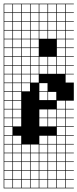

<svg xmlns="http://www.w3.org/2000/svg" viewBox="-20 -785 421 1043"><path d="M0 238.1V-765.1H381V-761.9H336.5V-717.5H381V-714.3H336.5V-669.8H381V-666.7H336.5V-622.2H381V-619H336.5V-574.6H381V-571.4H336.5V-527H381V-523.8H336.5V-479.4H381V-476.2H336.5V-431.7H381V-428.6H336.5V-384.1H381V-381H336.5V-336.5H381V-238.1H336.5V-193.7H381V-190.5H336.5V-146H381V-142.9H336.5V-98.4H381V-95.2H336.5V-50.8H381V-47.6H336.5V-3.2H381V0H336.5V44.4H381V47.6H336.5V92.1H381V95.2H336.5V139.7H381V142.9H336.5V187.3H381V190.5H336.5V234.9H381V238.1ZM193.7 -717.5H238.1V-761.9H193.7ZM98.4 -717.5H142.9V-761.9H98.4ZM146 -717.5H190.5V-761.9H146ZM288.9 -717.5H333.3V-761.9H288.9ZM50.8 -717.5H95.2V-761.9H50.8ZM241.3 -717.5H285.7V-761.9H241.3ZM3.2 -717.5H47.6V-761.9H3.2ZM146 -669.8H190.5V-714.3H146ZM288.9 -669.8H333.3V-714.3H288.9ZM50.8 -669.8H95.2V-714.3H50.8ZM193.7 -669.8H238.1V-714.3H193.7ZM98.4 -669.8H142.9V-714.3H98.4ZM241.3 -669.8H285.7V-714.3H241.3ZM3.2 -669.8H47.6V-714.3H3.2ZM3.2 -622.2H47.6V-666.7H3.2ZM98.4 -622.2H142.9V-666.7H98.4ZM241.3 -622.2H285.7V-666.7H241.3ZM193.7 -622.2H238.1V-666.7H193.7ZM288.9 -622.2H333.3V-666.7H288.9ZM146 -622.2H190.5V-666.7H146ZM50.8 -622.2H95.2V-666.7H50.8ZM3.2 -574.6H47.6V-619H3.2ZM241.3 -574.6H285.7V-619H241.3ZM98.4 -574.6H142.9V-619H98.4ZM288.9 -574.6H333.3V-619H288.9ZM193.7 -574.6H238.1V-619H193.7ZM146 -574.6H190.5V-619H146ZM50.8 -574.6H95.2V-619H50.8ZM3.2 -527H47.6V-571.4H3.2ZM288.9 -527H333.3V-571.4H288.9ZM146 -527H190.5V-571.4H146ZM98.4 -527H142.9V-571.4H98.4ZM50.8 -527H95.2V-571.4H50.8ZM50.8 -479.4H95.2V-523.8H50.8ZM146 -479.4H190.5V-523.8H146ZM3.2 -479.4H47.6V-523.8H3.2ZM288.9 -479.4H333.3V-523.8H288.9ZM98.4 -479.4H142.9V-523.8H98.4ZM146 -431.7H190.5V-476.2H146ZM98.4 -431.7H142.9V-476.2H98.4ZM193.7 -431.7H238.1V-476.2H193.7ZM288.9 -431.7H333.3V-476.2H288.9ZM50.8 -431.7H95.2V-476.2H50.8ZM241.3 -431.7H285.7V-476.2H241.3ZM3.2 -431.7H47.6V-476.2H3.2ZM98.4 -384.1H142.9V-428.6H98.4ZM193.7 -384.1H238.1V-428.6H193.7ZM241.3 -384.1H285.7V-428.6H241.3ZM288.9 -384.1H333.3V-428.6H288.9ZM3.2 -384.1H47.6V-428.6H3.2ZM146 -384.1H190.5V-428.6H146ZM50.8 -384.1H95.2V-428.6H50.8ZM98.4 -336.5H142.9V-381H98.4ZM3.2 -336.5H47.6V-381H3.2ZM50.8 -336.5H95.2V-381H50.8ZM146 -336.5H190.5V-381H146ZM98.4 -288.9H142.9V-333.3H98.4ZM3.2 -288.9H47.6V-333.3H3.2ZM50.8 -288.9H95.2V-333.3H50.8ZM193.7 -288.9H238.1V-333.3H193.7ZM50.8 -241.3H95.2V-285.7H50.8ZM3.2 -241.3H47.6V-285.7H3.2ZM241.3 -241.3H285.7V-285.7H241.3ZM193.7 -241.3H238.1V-285.7H193.7ZM50.8 -193.7H95.2V-238.1H50.8ZM288.9 -193.7H333.3V-238.1H288.9ZM3.2 -193.7H47.6V-238.1H3.2ZM50.8 -146H95.2V-190.5H50.8ZM288.9 -146H333.3V-190.5H288.9ZM193.7 -146H238.1V-190.5H193.7ZM3.2 -146H47.6V-190.5H3.2ZM241.3 -146H285.7V-190.5H241.3ZM288.9 -98.4H333.3V-142.9H288.9ZM193.7 -98.4H238.1V-142.9H193.7ZM3.2 -98.4H47.6V-142.9H3.2ZM50.8 -98.4H95.2V-142.9H50.8ZM241.3 -98.4H285.7V-142.9H241.3ZM47.6 -95.2H3.2V-50.8H47.6ZM288.9 -50.8H333.3V-95.2H288.9ZM241.3 -3.2H285.7V-47.6H241.3ZM50.8 -3.2H95.2V-47.6H50.8ZM193.7 -3.2H238.1V-47.6H193.7ZM3.2 -3.2H47.6V-47.6H3.2ZM288.9 -3.2H333.3V-47.6H288.9ZM241.3 44.4H285.7V0H241.3ZM50.8 44.4H95.2V0H50.8ZM193.7 44.4H238.1V0H193.7ZM3.2 44.4H47.6V0H3.2ZM98.4 44.4H142.9V0H98.4ZM146 44.4H190.5V0H146ZM288.9 44.4H333.3V0H288.9ZM50.8 92.1H95.2V47.6H50.8ZM3.2 92.1H47.6V47.6H3.2ZM241.3 92.1H285.7V47.6H241.3ZM193.7 92.1H238.1V47.6H193.7ZM146 92.1H190.5V47.6H146ZM98.4 92.1H142.9V47.6H98.4ZM288.9 92.1H333.3V47.6H288.9ZM50.8 139.7H95.2V95.2H50.8ZM3.2 139.7H47.6V95.2H3.2ZM241.3 139.7H285.7V95.2H241.3ZM193.7 139.7H238.1V95.2H193.7ZM98.4 139.7H142.9V95.2H98.4ZM288.9 139.7H333.3V95.2H288.9ZM146 139.7H190.5V95.2H146ZM146 187.3H190.5V142.9H146ZM98.4 187.3H142.9V142.9H98.4ZM288.9 187.3H333.3V142.9H288.9ZM193.7 187.3H238.1V142.9H193.7ZM241.3 187.3H285.7V142.9H241.3ZM3.2 187.3H47.6V142.9H3.2ZM50.8 187.3H95.2V142.9H50.8ZM146 234.9H190.5V190.5H146ZM98.4 234.9H142.9V190.5H98.4ZM288.9 234.9H333.3V190.5H288.9ZM193.7 234.9H238.1V190.5H193.7ZM50.8 234.9H95.2V190.5H50.8ZM241.3 234.9H285.7V190.5H241.3ZM3.2 234.9H47.6V190.5H3.2Z"/></svg>

Font: Jacquard 12 Charted
Style: Regular
Weight: 400
Designer: Sarah Cadigan-Fried
Version: Version 1.000